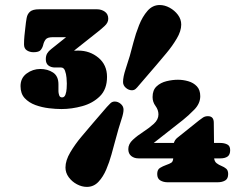

<svg xmlns="http://www.w3.org/2000/svg" viewBox="-20 -712 975 749"><path d="M687 -616.2Q687 -590.8 669.4 -561.3Q651.9 -531.7 628.9 -504.4Q606 -477.1 589.8 -458L520.5 -377.4Q515.6 -371.1 509.5 -365.5Q503.4 -359.9 494.6 -359.9Q481.9 -359.9 470.9 -369.4Q460 -378.9 460 -392.1Q460 -412.1 470.2 -442.9Q480.5 -473.6 486.3 -493.7Q492.2 -514.2 500.7 -547.4Q509.3 -580.6 522.5 -613.8Q535.6 -647 555.4 -669.7Q575.2 -692.4 603 -692.4Q622.6 -692.4 641.8 -681.9Q661.1 -671.4 674.1 -654.1Q687 -636.7 687 -616.2ZM397.5 -412.1Q397.5 -363.8 369.6 -336.4Q341.8 -309.1 300.8 -297.9Q259.8 -286.6 219.7 -286.6Q197.8 -286.6 170.7 -289.8Q143.6 -293 118.2 -302.2Q92.8 -311.5 76.4 -329.1Q60.1 -346.7 60.1 -376Q60.1 -407.7 84 -425.3Q107.9 -442.9 137.2 -442.9Q166 -442.9 187 -429Q208 -415 208 -383.3V-356Q208 -349.6 210.7 -340.8Q213.4 -332 222.2 -332Q231.4 -332 235.4 -343Q239.3 -354 240 -366.9Q240.7 -379.9 240.7 -386.2Q240.7 -393.6 239.5 -408.4Q238.3 -423.3 233.6 -436Q229 -448.7 218.3 -448.7H194.3Q179.2 -448.7 168.9 -456.5Q158.7 -464.4 158.7 -481Q158.7 -494.6 164.1 -503.7Q169.4 -512.7 179.7 -520.5L237.8 -566.9H185.5Q165 -566.9 158.2 -558.1Q151.4 -549.3 148.7 -537.6Q146 -525.9 138.9 -517.1Q131.8 -508.3 110.8 -508.3Q96.2 -508.3 85 -515.4Q73.7 -522.5 73.7 -539.1Q73.7 -556.2 75.4 -573Q77.1 -589.8 79.1 -606.4Q81.1 -626.5 84 -642.1Q86.9 -657.7 97.4 -666.7Q107.9 -675.8 132.8 -675.8H358.4Q375.5 -675.8 388.9 -666.5Q402.3 -657.2 402.3 -638.7Q402.3 -623.5 387.9 -610.4Q373.5 -597.2 362.8 -588.9L268.6 -514.2Q276.9 -514.6 285.6 -514.6Q330.6 -514.6 364 -486.8Q397.5 -459 397.5 -412.1ZM480.5 -130.4Q480.5 -150.4 498.3 -166.7Q516.1 -183.1 539.3 -198Q562.5 -212.9 580.3 -229.2Q598.1 -245.6 598.1 -265.6Q598.1 -283.2 586.7 -298.6Q575.2 -314 575.2 -333.5Q575.2 -360.4 590.8 -375Q606.4 -389.6 629.6 -395.3Q652.8 -400.9 674.3 -400.9Q694.8 -400.9 714.8 -395Q734.9 -389.2 748 -375.2Q761.2 -361.3 761.2 -336.9Q761.2 -308.1 737.8 -284.2Q714.4 -260.3 693.4 -243.7L579.6 -154.3H658.2Q662.1 -166.5 670.9 -173.8L756.3 -242.2Q764.2 -248.5 772.2 -253.7Q780.3 -258.8 791 -258.8Q814 -258.8 814 -233.4L814.9 -154.3H840.3Q854.5 -154.3 866.2 -148.7Q877.9 -143.1 877.9 -126.5Q877.9 -108.4 867.7 -101.3Q857.4 -94.2 840.3 -94.2H815.4Q816.9 -81.5 825.2 -75.2Q833.5 -68.8 844 -64.7Q854.5 -60.5 862.3 -54Q870.1 -47.4 870.1 -33.2Q870.1 -14.6 858.2 -7.8Q846.2 -1 829.6 -1H633.3Q617.7 -1 605.5 -8.1Q593.3 -15.1 593.3 -33.2Q593.3 -50.3 604 -56.9Q614.7 -63.5 628.4 -68.4Q642.1 -73.2 648.4 -77.4Q654.8 -81.5 655.8 -94.2H520Q503.4 -94.2 491.9 -103.5Q480.5 -112.8 480.5 -130.4ZM235.4 -58.6Q235.4 -85.9 254.2 -117.7Q272.9 -149.4 297.9 -179Q322.8 -208.5 339.8 -228.5L397 -294.9Q403.3 -301.8 410.4 -308.8Q417.5 -315.9 427.7 -315.9Q440.4 -315.9 451.2 -306.6Q461.9 -297.4 461.9 -284.2Q461.9 -270.5 454.1 -247.1Q446.3 -223.6 442.4 -209.5L428.2 -158.2Q422.9 -138.7 414.8 -109.1Q406.7 -79.6 394.5 -50.8Q382.3 -22 363.8 -2.4Q345.2 17.1 318.8 17.1Q299.3 17.1 280 6.8Q260.7 -3.4 248 -20.8Q235.4 -38.1 235.4 -58.6Z"/></svg>

Font: Caprasimo
Style: Regular
Weight: 400
Designer: The DocRepair Project, Phaedra Charles, Flavia Zimbardi
Foundry: Google
Version: Version 1.001